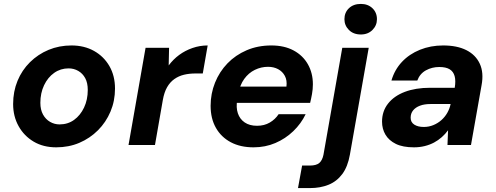

<svg xmlns="http://www.w3.org/2000/svg" viewBox="-20 -740 2533 980"><path d="M267 12Q201 12 152 -17Q103 -46 75 -96Q47 -146 47 -209Q47 -273 69.5 -327.5Q92 -382 133 -422.5Q174 -463 228 -485.5Q282 -508 345 -508Q410 -508 460 -480Q510 -452 538.5 -402.5Q567 -353 567 -288Q567 -225 544 -170.5Q521 -116 480 -75Q439 -34 385 -11Q331 12 267 12ZM284 -105Q326 -105 358 -128Q390 -151 409 -191Q428 -231 428 -281Q428 -317 415 -341Q402 -365 379.5 -378Q357 -391 330 -391Q289 -391 256.5 -368Q224 -345 205 -305Q186 -265 186 -215Q186 -180 199.5 -155.5Q213 -131 235.5 -118Q258 -105 284 -105Z M636 0 723 -496H843L841 -406Q864 -437 894.5 -459.5Q925 -482 962.5 -495Q1000 -508 1040 -508L1015 -365H978Q946 -365 919 -358.5Q892 -352 870 -336.5Q848 -321 833 -295Q818 -269 811 -229L771 0Z M1274 12Q1207 12 1158 -14Q1109 -40 1082 -87.5Q1055 -135 1055 -200Q1055 -262 1077.5 -318Q1100 -374 1141 -416.5Q1182 -459 1239 -483.5Q1296 -508 1365 -508Q1431 -508 1478.5 -482.5Q1526 -457 1551.5 -412Q1577 -367 1577 -310Q1577 -285 1572.5 -260Q1568 -235 1563 -215H1152L1166 -298H1442Q1446 -330 1434 -352.5Q1422 -375 1399.5 -387Q1377 -399 1348 -399Q1313 -399 1281 -383.5Q1249 -368 1226.5 -337Q1204 -306 1196 -259L1191 -230Q1184 -192 1194 -162Q1204 -132 1229 -115Q1254 -98 1292 -98Q1329 -98 1357 -114.5Q1385 -131 1402 -157H1540Q1517 -109 1477 -70.5Q1437 -32 1385.5 -10Q1334 12 1274 12Z M1501 220 1522 105H1562Q1594 105 1609.5 92Q1625 79 1631 50L1727 -496H1862L1766 49Q1755 111 1727 148.5Q1699 186 1657 203Q1615 220 1562 220ZM1822 -564Q1784 -564 1761 -587Q1738 -610 1738 -642Q1738 -676 1761 -698Q1784 -720 1822 -720Q1858 -720 1881 -698Q1904 -676 1904 -642Q1904 -610 1881 -587Q1858 -564 1822 -564Z M2093 12Q2036 12 2000.5 -5.5Q1965 -23 1947.5 -52.5Q1930 -82 1930 -119Q1930 -172 1960.5 -211Q1991 -250 2046 -271Q2101 -292 2176 -292H2301Q2307 -328 2300.5 -351.5Q2294 -375 2275 -386.5Q2256 -398 2222 -398Q2185 -398 2154 -381Q2123 -364 2110 -329H1978Q1994 -384 2031.5 -424Q2069 -464 2123.5 -486Q2178 -508 2242 -508Q2313 -508 2360.5 -484Q2408 -460 2429 -414.5Q2450 -369 2438 -305L2384 0H2264L2267 -75Q2253 -56 2235 -40Q2217 -24 2195.5 -12.5Q2174 -1 2148 5.5Q2122 12 2093 12ZM2143 -92Q2169 -92 2192 -101.5Q2215 -111 2233 -127Q2251 -143 2263 -164Q2275 -185 2280 -209H2177Q2146 -209 2123.5 -200.5Q2101 -192 2088.5 -176.5Q2076 -161 2076 -139Q2076 -116 2094.5 -104Q2113 -92 2143 -92Z"/></svg>

Font: DM Sans 24pt
Style: Bold Italic
Weight: 700
Italic angle: -10°
Designer: Colophon Foundry, Jonny Pinhorn
Foundry: Colophon Foundry
Version: Version 4.004;gftools[0.9.30]